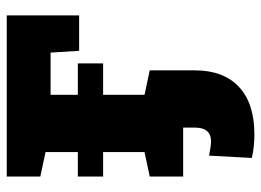

<svg xmlns="http://www.w3.org/2000/svg" viewBox="-124 -444 782 575"><g transform="rotate(-90 267.5 -157.0)"><path d="M25.9 0V-100.1L99.1 -115.7V-412.1L25.9 -427.7V-528.3H508.3V-311.5H402.3L397 -397H270.5V-115.7L343.8 -100.1V0ZM25.9 -239.7V-315.4H364.7V-239.7ZM151.4 213.4Q135.7 213.4 117.9 211.7Q100.1 210 81.5 205.6L88.4 77.6Q117.7 83.5 130.9 83.5Q172.4 83.5 172.4 35.2V-48.3H343.8V35.2Q343.8 120.6 294.4 167Q245.1 213.4 151.4 213.4Z"/></g></svg>

Font: Roboto Slab Black
Style: Regular
Weight: 900
Designer: Google
Version: Version 2.000; ttfautohint (v1.8.1.43-b0c9)